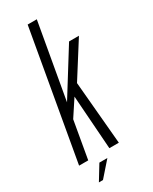

<svg xmlns="http://www.w3.org/2000/svg" viewBox="-260 -837 810 1019"><g transform="rotate(-30 145.0 -327.5)"><path d="M-27 0 111 -785H167L85.5 -323L256.5 -597.5H317L182.5 -385L216.5 0H158.5L135 -329.5L69 -229L29 0ZM19.5 129.6 74.3 39.9H123.3L44.5 129.6Z"/></g></svg>

Font: Anybody Condensed Light
Style: Italic
Weight: 300
Width: 3
Italic angle: -10°
Designer: Tyler Finck
Foundry: Etcetera Type Company
Version: Version 1.010; ttfautohint (v1.8.3) -l 8 -r 50 -G 200 -x 14 